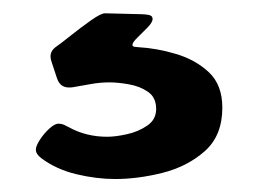

<svg xmlns="http://www.w3.org/2000/svg" viewBox="-20 -31 389 293"><path d="M34.7 197.3Q34.7 191.9 40.8 182.4Q46.9 172.9 55.2 165.3Q63.5 157.7 69.3 157.7Q73.7 157.7 77.6 159.4Q81.5 161.1 85 163.1Q111.3 177.7 143.6 177.7Q156.2 177.7 173.8 173.8Q191.4 169.9 204.8 160.6Q218.3 151.4 218.3 135.3Q218.3 117.7 205.8 109.1Q193.4 100.6 176.8 97.7Q160.2 94.7 147 94.7Q133.3 94.7 119.1 97.2Q105 99.6 91.3 102.1Q89.4 102.5 85 102.5Q71.3 102.5 66.7 87.6Q62 72.8 58.6 63Q57.1 59.1 57.1 55.2Q57.1 46.4 65.4 40.5Q71.8 36.1 87.4 23.7Q103 11.2 118.9 0Q134.8 -11.2 140.6 -10.7L196.8 -9.3Q200.2 -9.3 206.5 -8.3Q212.9 -7.3 212.9 -2Q212.9 2.9 205.1 11Q197.3 19 189.7 26.4Q182.1 33.7 182.1 37.6Q182.1 40 185.8 40.5Q189.5 41 190.9 41Q218.8 42.5 248.5 51.3Q278.3 60.1 298.8 79.3Q319.3 98.6 319.3 133.3Q319.3 175.8 292.7 199.5Q266.1 223.1 228.3 232.7Q190.4 242.2 155.8 242.2Q127.4 242.2 96.7 234.9Q65.9 227.5 43 210.4Q34.7 204.1 34.7 197.3Z"/></svg>

Font: Belanosima
Style: Regular
Weight: 400
Designer: The DocRepair Project, Santiago Orozco
Foundry: Google
Version: Version 2.000